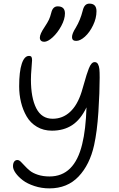

<svg xmlns="http://www.w3.org/2000/svg" viewBox="-20 -1040 659 1061"><path d="M400.9 -814Q377.9 -814 377.9 -835Q377.9 -854.5 398.9 -887.2Q423.8 -928.7 437 -981Q441.9 -1001.5 450.9 -1010.7Q460 -1020 474.1 -1020Q513.2 -1020 513.2 -978Q513.2 -939.5 494.4 -900.4Q475.6 -861.3 449.5 -837.6Q423.3 -814 400.9 -814ZM224.1 -809.1Q213.4 -809.1 206.8 -814.9Q200.2 -820.8 200.2 -832Q200.2 -852.1 226.1 -890.1Q243.2 -916 250.2 -930.9Q257.3 -945.8 263.2 -969.2Q271.5 -1004.9 298.8 -1004.9Q338.9 -1004.9 338.9 -965.8Q338.9 -934.1 318.6 -896.5Q298.3 -858.9 271.2 -834Q244.1 -809.1 224.1 -809.1ZM252.9 1Q209.5 1 170.2 -12Q130.9 -24.9 106 -43.9Q81.1 -63 66.4 -83.7Q51.8 -104.5 51.8 -121.1Q51.8 -137.7 58.3 -146.7Q64.9 -155.8 76.2 -155.8Q85 -155.8 94.7 -146.5Q104.5 -137.2 116.5 -123.8Q128.4 -110.4 144.8 -96.9Q161.1 -83.5 189.5 -74.2Q217.8 -64.9 253.9 -64.9Q391.1 -64.9 434.1 -243.2Q454.1 -323.2 458 -446.8Q425.8 -379.4 378.9 -348.6Q332 -317.9 267.1 -317.9Q220.2 -317.9 184.1 -339.4Q147.9 -360.8 127.2 -396.7Q106.4 -432.6 96.2 -474.9Q85.9 -517.1 85.9 -563Q85.9 -644.5 100.3 -687.7Q114.7 -731 140.1 -731Q150.9 -731 154.1 -724.9Q157.2 -718.8 157.2 -707Q157.2 -698.7 154.1 -663.1Q150.9 -627.4 150.9 -601.1Q150.9 -499.5 180.4 -441.7Q210 -383.8 271 -383.8Q326.2 -383.8 367.2 -421.6Q408.2 -459.5 431.2 -533.2Q436.5 -550.3 444.8 -579.6Q453.1 -608.9 458.3 -625.7Q463.4 -642.6 470.7 -661.1Q478 -679.7 485.8 -688.2Q493.7 -696.8 502.9 -696.8Q515.1 -696.8 521.2 -686Q527.3 -675.3 529.1 -658.7Q530.8 -642.1 530.8 -611.8Q530.8 -530.8 523.7 -421.6Q516.6 -312.5 500 -237.8Q476.1 -129.9 414.1 -64.5Q352.1 1 252.9 1Z"/></svg>

Font: Shantell Sans Irregular Bouncy
Style: Regular
Weight: 300
Designer: Stephen Nixon, Anya Danilova, Shantell Martin
Foundry: Arrow Type
Version: Version 1.006;[9816181b4]